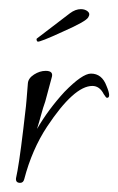

<svg xmlns="http://www.w3.org/2000/svg" viewBox="-20 -398 259 420"><path d="M24 2Q14 2 15 -8Q18 -21 22 -47.5Q26 -74 31 -116Q33 -135 35 -150.5Q37 -166 38 -179L41 -216Q42 -227 54.5 -235Q67 -243 80 -243Q98 -243 93 -228L79 -176Q74 -162 70 -147Q66 -132 61 -116Q86 -159 121 -197Q160 -237 179 -237Q203 -237 213 -210Q224 -184 214 -184Q212 -184 207 -192Q198 -210 182 -210Q142 -210 83 -121Q50 -71 33 -6Q31 2 24 2ZM62 -307Q60 -309 60 -311V-313L61 -314L133 -369Q145 -378 157 -378Q166 -378 172 -373Q178 -368 173 -360Q168 -351 118 -329Q66 -305 62 -307Z"/></svg>

Font: Lovers Quarrel
Style: Regular
Weight: 400
Designer: Robert E. Leuschke
Foundry: Robert E. Leuschke
Version: Version 1.010; ttfautohint (v1.8.3)